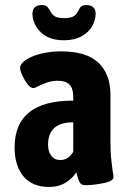

<svg xmlns="http://www.w3.org/2000/svg" viewBox="-20 -735 521 763"><path d="M38 -149Q38 -336 271 -335V-351Q271 -383 256.5 -398.5Q242 -414 210 -414Q188 -414 171 -408.5Q154 -403 133 -393Q119 -385 112 -385Q102 -385 90 -400Q78 -415 69 -434.5Q60 -454 60 -465Q60 -482 83.5 -497.5Q107 -513 144.5 -522Q182 -531 221 -531Q325 -531 372 -485Q419 -439 419 -358V-176Q419 -130 421.5 -106Q424 -82 428 -53Q431 -40 431 -31Q431 -15 390.5 -7Q350 1 319 1Q303 1 296.5 -11Q290 -23 283 -50Q270 -28 242 -10Q214 8 175 8Q109 8 73.5 -34Q38 -76 38 -149ZM271 -132V-249Q171 -249 171 -160Q171 -132 184 -115.5Q197 -99 220 -99Q236 -99 249.5 -108Q263 -117 271 -132ZM109 -681Q109 -699 119.5 -707Q130 -715 146 -715Q158 -715 164.5 -710.5Q171 -706 176 -697Q186 -677 198 -670Q210 -663 235 -663Q261 -663 273 -670.5Q285 -678 295 -699Q302 -715 323 -715Q339 -715 349.5 -707Q360 -699 360 -681Q360 -655 346.5 -631Q333 -607 304.5 -591Q276 -575 234 -575Q174 -575 141.5 -607.5Q109 -640 109 -681Z"/></svg>

Font: Asap Condensed
Style: Bold
Weight: 700
Designer: Pablo Cosgaya
Foundry: Omnibus-Type
Version: Version 1.010; ttfautohint (v1.8)